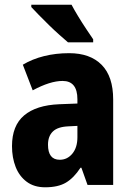

<svg xmlns="http://www.w3.org/2000/svg" viewBox="-20 -786 558 816"><path d="M274 -560Q363 -560 412 -510.5Q461 -461 461 -363V0H352L326 -73H322Q294 -30 260.5 -10Q227 10 172 10Q125 10 93.5 -13.5Q62 -37 46.5 -76.5Q31 -116 31 -165Q31 -252 82.5 -295.5Q134 -339 232 -343L309 -346V-364Q309 -442 246 -442Q193 -442 119 -402L77 -511Q117 -535 167 -547.5Q217 -560 274 -560ZM270 -249Q225 -247 204.5 -227Q184 -207 184 -171Q184 -107 234 -107Q266 -107 287.5 -133Q309 -159 309 -203V-251ZM284 -766Q295 -745 312 -717Q329 -689 347 -662Q365 -635 376 -619V-606H269Q255 -618 233 -637.5Q211 -657 188 -679.5Q165 -702 145 -722.5Q125 -743 113 -756V-766Z"/></svg>

Font: Noto Sans Armenian Condensed ExtraBold
Style: Regular
Weight: 800
Width: 3
Designer: Monotype Design Team
Foundry: Monotype Imaging Inc.
Version: Version 2.008; ttfautohint (v1.8.4.7-5d5b)